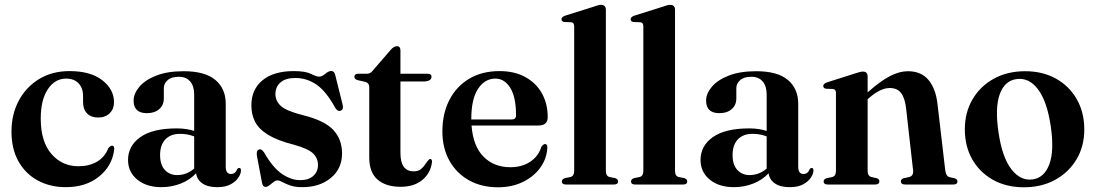

<svg xmlns="http://www.w3.org/2000/svg" viewBox="-20 -763 4532 794"><path d="M451.5 -340Q451.5 -312.5 433.8 -294.8Q416 -277 386 -277Q356.5 -277 340 -294Q323.5 -311 323.5 -341V-366Q323.5 -399 304.8 -418.5Q286 -438 253.5 -438Q207 -438 177.8 -394Q148.5 -350 148.5 -273Q148.5 -177 192.8 -126.2Q237 -75.5 304.5 -75.5Q348.5 -75.5 380.8 -94.2Q413 -113 428 -150Q437 -161 443.5 -160.5Q453 -160.5 452.5 -145.5Q444 -76.5 389.5 -32.8Q335 11 252.5 11Q187.5 11 136.5 -16.5Q85.5 -44 56.5 -95.5Q27.5 -147 27.5 -219Q27.5 -290 57.5 -346.5Q87.5 -403 141.5 -436Q195.5 -469 267.5 -469Q354.5 -469 403 -431.2Q451.5 -393.5 451.5 -340Z M509.5 -101.5Q509.5 -160 560.5 -196Q611.5 -232 710.5 -232Q732.5 -232 750.2 -229.2Q768 -226.5 783 -221.5V-371.5Q783 -407 766.5 -426.2Q750 -445.5 719.5 -445.5Q689 -445.5 673.2 -431.5Q657.5 -417.5 657.5 -398.5V-356Q657.5 -328.5 638.5 -311.8Q619.5 -295 587.5 -295Q532.5 -295 532.5 -347Q532.5 -375.5 556 -403.8Q579.5 -432 625.8 -450.2Q672 -468.5 740 -468.5Q827.5 -468.5 870.5 -432.5Q913.5 -396.5 913.5 -333.5V-74Q913.5 -43.5 935 -43.5Q953.5 -43.5 960.5 -63Q964 -68.5 969 -68.5Q976.5 -68.5 976.5 -58Q976.5 -45 966 -28.8Q955.5 -12.5 934 -0.8Q912.5 11 879 11Q839.5 11 817 -4.5Q794.5 -20 791 -46.5Q765 -18.5 727.2 -3.8Q689.5 11 647.5 11Q586 11 547.8 -20.2Q509.5 -51.5 509.5 -101.5ZM642 -122Q642 -81.5 661.8 -60.2Q681.5 -39 712.5 -39Q752 -39 783 -66V-199Q769.5 -204 755.5 -206.8Q741.5 -209.5 725 -209.5Q685.5 -209.5 663.8 -186.5Q642 -163.5 642 -122Z M1221.5 -18Q1256 -18 1275.5 -35.5Q1295 -53 1295 -81Q1295 -108.5 1275 -128.2Q1255 -148 1195.5 -164.5Q1127 -182 1088.8 -205.5Q1050.5 -229 1035 -259.2Q1019.5 -289.5 1019.5 -327Q1019.5 -393.5 1065.8 -431.2Q1112 -469 1195 -469Q1243 -469 1266 -457.5Q1289 -446 1299.5 -446Q1311.5 -446 1325.2 -457.8Q1339 -469.5 1350 -469.5Q1361.5 -469.5 1366 -454L1396 -334Q1402.5 -310.5 1389.5 -305.5Q1377 -300.5 1367.5 -315Q1329.5 -385 1289.2 -412.8Q1249 -440.5 1201.5 -440.5Q1161 -440.5 1140 -422.2Q1119 -404 1119 -374Q1119 -345.5 1141.5 -324.8Q1164 -304 1233.5 -286.5Q1322.5 -264.5 1358.5 -225.5Q1394.5 -186.5 1394.5 -128.5Q1394.5 -65.5 1348.2 -27.2Q1302 11 1230.5 11Q1200 11 1180.2 4Q1160.5 -3 1148 -10Q1135.5 -17 1127.5 -17Q1120 -17 1111.2 -10.2Q1102.5 -3.5 1094 3.2Q1085.5 10 1078.5 10Q1066.5 10 1063.5 -7.5L1043 -115.5Q1038.5 -139.5 1050 -144.5Q1061 -149.5 1072.5 -132Q1107.5 -70.5 1145.5 -44.2Q1183.5 -18 1221.5 -18Z M1492 -424 1459.5 -431.5Q1445.5 -435.5 1445.5 -445Q1445.5 -458 1460.5 -458H1497Q1512 -458 1521.5 -471L1595 -556Q1608.5 -572 1621.5 -572Q1636 -572 1636 -554.5V-458H1748.5Q1764.5 -458 1764.5 -446Q1764.5 -426 1729 -426H1636V-130.5Q1636 -54.5 1690.5 -54.5Q1710 -54.5 1720.8 -63.5Q1731.5 -72.5 1739 -84.2Q1746.5 -96 1755.5 -105Q1767 -108.5 1766.5 -93Q1761 -47.5 1726.8 -19Q1692.5 9.5 1637 9.5Q1575.5 9.5 1541.2 -20.5Q1507 -50.5 1507 -111.5V-403Q1507 -419 1492 -424Z M2245 -279Q2245 -244 2207.5 -244H1930Q1936.5 -158 1979.8 -114.8Q2023 -71.5 2091 -71.5Q2138.5 -71.5 2172.8 -94.2Q2207 -117 2219 -156.5Q2228 -167.5 2234 -167.5Q2244 -167.5 2243.5 -152Q2241 -106.5 2214.2 -69.5Q2187.5 -32.5 2142.2 -10.5Q2097 11.5 2039.5 11.5Q1971.5 11.5 1919.8 -17.2Q1868 -46 1838.8 -98Q1809.5 -150 1809.5 -219.5Q1809.5 -293 1838.2 -349.2Q1867 -405.5 1920 -437.2Q1973 -469 2045.5 -469Q2107.5 -469 2152.2 -444.5Q2197 -420 2221 -377Q2245 -334 2245 -279ZM2029 -438Q1984.5 -438 1956.8 -395.5Q1929 -353 1929 -271V-269H2096.5Q2114 -269 2114 -286Q2114 -362 2090 -400Q2066 -438 2029 -438Z M2485.5 -722.5V-56.5Q2485.5 -35 2500.5 -31L2523.5 -26.5Q2536 -22.5 2536 -13Q2536 0 2519 0H2320Q2303.5 0 2303.5 -13Q2303.5 -22 2316.5 -26.5L2339.5 -31Q2354.5 -35.5 2354.5 -56V-654Q2354.5 -669.5 2342.5 -671L2313.5 -672Q2302 -674 2302 -683.5Q2302 -692.5 2316.5 -698L2432.5 -734.5Q2455 -743 2465 -743Q2485.5 -743 2485.5 -722.5Z M2771.5 -722.5V-56.5Q2771.5 -35 2786.5 -31L2809.5 -26.5Q2822 -22.5 2822 -13Q2822 0 2805 0H2606Q2589.5 0 2589.5 -13Q2589.5 -22 2602.5 -26.5L2625.5 -31Q2640.5 -35.5 2640.5 -56V-654Q2640.5 -669.5 2628.5 -671L2599.5 -672Q2588 -674 2588 -683.5Q2588 -692.5 2602.5 -698L2718.5 -734.5Q2741 -743 2751 -743Q2771.5 -743 2771.5 -722.5Z M2877 -101.5Q2877 -160 2928 -196Q2979 -232 3078 -232Q3100 -232 3117.8 -229.2Q3135.5 -226.5 3150.5 -221.5V-371.5Q3150.5 -407 3134 -426.2Q3117.5 -445.5 3087 -445.5Q3056.5 -445.5 3040.8 -431.5Q3025 -417.5 3025 -398.5V-356Q3025 -328.5 3006 -311.8Q2987 -295 2955 -295Q2900 -295 2900 -347Q2900 -375.5 2923.5 -403.8Q2947 -432 2993.2 -450.2Q3039.5 -468.5 3107.5 -468.5Q3195 -468.5 3238 -432.5Q3281 -396.5 3281 -333.5V-74Q3281 -43.5 3302.5 -43.5Q3321 -43.5 3328 -63Q3331.5 -68.5 3336.5 -68.5Q3344 -68.5 3344 -58Q3344 -45 3333.5 -28.8Q3323 -12.5 3301.5 -0.8Q3280 11 3246.5 11Q3207 11 3184.5 -4.5Q3162 -20 3158.5 -46.5Q3132.5 -18.5 3094.8 -3.8Q3057 11 3015 11Q2953.5 11 2915.2 -20.2Q2877 -51.5 2877 -101.5ZM3009.5 -122Q3009.5 -81.5 3029.2 -60.2Q3049 -39 3080 -39Q3119.5 -39 3150.5 -66V-199Q3137 -204 3123 -206.8Q3109 -209.5 3092.5 -209.5Q3053 -209.5 3031.2 -186.5Q3009.5 -163.5 3009.5 -122Z M3568 -447V-381Q3621 -428 3660.2 -448.2Q3699.5 -468.5 3734.5 -468.5Q3789 -468.5 3819.2 -433Q3849.5 -397.5 3857 -332.5L3889 -58.5Q3892 -34.5 3906.5 -30.5L3927 -26Q3939.5 -22 3939.5 -13Q3939.5 0 3922.5 0H3723Q3705.5 0 3705.5 -13.5Q3705.5 -22 3717 -26L3740 -31Q3758.5 -36 3756 -58.5L3727 -315.5Q3722 -358 3706.2 -378.5Q3690.5 -399 3659.5 -399Q3621 -399 3574 -358L3568 -352.5V-56.5Q3568 -35.5 3583.5 -31L3605.5 -26Q3616.5 -22.5 3616.5 -13.5Q3616.5 0 3599.5 0H3402.5Q3386 0 3386 -13Q3386 -22 3398.5 -26L3422 -31Q3437 -35.5 3437 -56V-378.5Q3437 -393.5 3425 -395L3396 -396Q3384.5 -398 3384.5 -407.5Q3384.5 -416.5 3399 -422L3515 -459Q3538 -467 3548.5 -467Q3568 -467 3568 -447Z M4219.5 -468.5Q4291.5 -468.5 4346.5 -438Q4401.5 -407.5 4432.8 -353Q4464 -298.5 4464 -227.5Q4464 -158 4432 -104.2Q4400 -50.5 4343.8 -19.5Q4287.5 11.5 4214 11.5Q4142 11.5 4087 -19Q4032 -49.5 4001 -103.5Q3970 -157.5 3970 -228.5Q3970 -298 4001.8 -352.2Q4033.5 -406.5 4089.8 -437.5Q4146 -468.5 4219.5 -468.5ZM4250 -21Q4298.5 -27.5 4319.5 -83.8Q4340.5 -140 4325 -243Q4309.5 -345.5 4272.2 -394.2Q4235 -443 4184 -436Q4134.5 -429.5 4114.2 -373Q4094 -316.5 4109.5 -214Q4124.5 -112.5 4162.2 -63.5Q4200 -14.5 4250 -21Z"/></svg>

Font: Fraunces 72pt SemiBold
Style: Regular
Weight: 600
Version: Version 1.000;[b76b70a41]